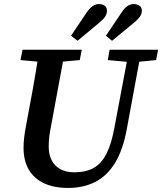

<svg xmlns="http://www.w3.org/2000/svg" viewBox="-20 -909 799 946"><path d="M212 -601 81 -613 91 -664H383L373 -613L240 -601ZM315 17Q246 17 197 -6Q148 -29 122 -73Q96 -117 96 -181Q96 -205 99 -230.5Q102 -256 107 -283L121 -359Q131 -410 140 -460.5Q149 -511 157.5 -562Q166 -613 174 -664H301L231 -285Q226 -261 223 -238Q220 -215 220 -185Q220 -147 235 -118.5Q250 -90 278.5 -75Q307 -60 346 -60Q402 -60 440.5 -81Q479 -102 504 -150.5Q529 -199 544 -281L616 -664H677L604 -269Q585 -168 546 -105Q507 -42 449 -12.5Q391 17 315 17ZM621 -603 511 -613 520 -664H759L749 -613L647 -603ZM330 -733 408 -849Q423 -870 437.5 -879.5Q452 -889 467 -889Q484 -889 495.5 -881Q507 -873 507 -857Q507 -842 499.5 -829.5Q492 -817 475 -802L362 -708ZM502 -733 580 -849Q594 -870 608.5 -879.5Q623 -889 638 -889Q655 -889 667 -881Q679 -873 679 -857Q679 -842 671 -829.5Q663 -817 646 -802L532 -708Z"/></svg>

Font: Source Serif 4 18pt SemiBold
Style: Italic
Weight: 600
Italic angle: -12°
Designer: Frank Grießhammer
Foundry: Adobe Systems Incorporated
Version: Version 4.004;hotconv 1.0.116;makeotfexe 2.5.65601